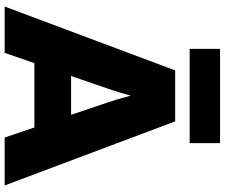

<svg xmlns="http://www.w3.org/2000/svg" viewBox="-90 -871 961 821"><g transform="rotate(90 390.5 -460.5)"><path d="M8 0 281 -729H499L773 0H568L525 -127H250L206 0ZM360 -444 305 -284H471L417 -444Q410 -464 403.5 -486.5Q397 -509 389 -539Q381 -509 374 -486.5Q367 -464 360 -444ZM189 -791V-921H592V-791Z"/></g></svg>

Font: BDO Grotesk Black
Style: Regular
Weight: 900
Designer: Deni Anggara
Foundry: Lokal Container
Version: Version 2.000